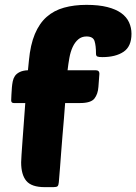

<svg xmlns="http://www.w3.org/2000/svg" viewBox="-20 -770 561 790"><path d="M248 -346Q246 -316 243 -281Q240 -246 237 -210.5Q234 -175 231.5 -141Q229 -107 227 -81Q225 -55 223.5 -38Q222 -21 222 -20Q221 -8 217 -4Q213 0 200 0H164Q110 0 88.5 -25.5Q67 -51 67 -102Q67 -108 68.5 -132Q70 -156 72.5 -189.5Q75 -223 78 -264Q81 -305 84 -346H37Q26 -346 26 -357Q26 -365 27 -380.5Q28 -396 29 -411Q30 -423 32.5 -435.5Q35 -448 41.5 -457.5Q48 -467 61 -473.5Q74 -480 95 -481L99 -521Q105 -586 123.5 -630Q142 -674 172 -700.5Q202 -727 243.5 -738.5Q285 -750 336 -750Q386 -750 421.5 -741Q457 -732 479 -716Q501 -700 511 -678Q521 -656 521 -631Q521 -579 488.5 -557Q456 -535 401 -535Q386 -535 380.5 -537.5Q375 -540 375 -549Q375 -582 369 -601Q363 -620 336 -620Q316 -620 302 -608Q288 -596 279 -576.5Q270 -557 265.5 -532Q261 -507 258 -481H373Q389 -481 389 -467L385 -413Q383 -383 368.5 -364.5Q354 -346 309 -346Z"/></svg>

Font: PoetsenOne
Style: Regular
Weight: 400
Designer: Rodrigo Fuenzalida, Pablo Impallari
Foundry: Pablo Impallari, Rodrigo Fuenzalida
Version: Version 1.000; ttfautohint (v0.8) -G 200 -r 50